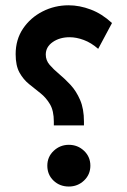

<svg xmlns="http://www.w3.org/2000/svg" viewBox="-20 -699 474 719"><path d="M38.6 -496.1Q38.6 -550.8 66.2 -591.8Q93.8 -632.8 139.2 -656Q184.6 -679.2 236.8 -679.2Q277.8 -679.2 319.8 -663.3Q361.8 -647.5 399.4 -612.8L347.7 -516.1Q321.3 -539.1 293.7 -549.3Q266.1 -559.6 240.7 -559.6Q203.6 -559.6 177.5 -541.5Q151.4 -523.4 151.4 -494.6Q151.4 -473.1 165.8 -456.3Q180.2 -439.5 201.7 -421.6Q223.1 -403.8 244.4 -380.9Q265.6 -357.9 280 -324.7Q294.4 -291.5 294.4 -243.7V-229.5H181.6V-243.2Q181.6 -284.2 167.2 -308.6Q152.8 -333 131.6 -349.9Q110.4 -366.7 88.9 -384Q67.4 -401.4 53 -427.2Q38.6 -453.1 38.6 -496.1ZM157.2 -78.6Q157.2 -111.8 181.2 -134.3Q205.1 -156.7 237.8 -156.7Q271 -156.7 294.7 -134.3Q318.4 -111.8 318.4 -78.6Q318.4 -45.4 294.7 -22.9Q271 -0.5 237.8 -0.5Q203.6 -0.5 180.4 -22.7Q157.2 -44.9 157.2 -78.6Z"/></svg>

Font: Vazirmatn FD NL SemiBold
Style: Regular
Weight: 600
Designer: Saber Rastikerdar
Foundry: Saber Rastikerdar
Version: Version 33.003